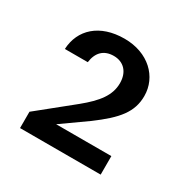

<svg xmlns="http://www.w3.org/2000/svg" viewBox="-95 -796 519 530"><g transform="rotate(30 165.0 -531.0)"><path d="M103 -603C107 -635 125 -654 157 -654C188 -654 209 -633 209 -597C209 -558 185 -528 141 -492L32 -404V-352H289V-411H113L192 -467C257 -515 285 -549 285 -600C285 -661 235 -710 159 -710C80 -710 33 -666 30 -603Z"/></g></svg>

Font: Poppins
Style: Regular
Weight: 400
Designer: Ninad Kale (Devanagari), Jonny Pinhorn (Latin)
Foundry: Indian Type Foundry
Version: 4.004